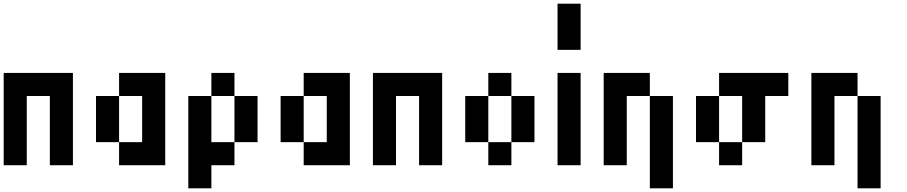

<svg xmlns="http://www.w3.org/2000/svg" viewBox="-20 -895 4915 1040"><path d="M125 0H0V-500H375V0H250V-375H125Z M625 0V-125H500V-375H625V-125H750V-375H625V-500H875V0Z M1125 -375V-500H1250V-375ZM1250 -125V0H1125V125H1000V-375H1125V-125ZM1375 -125H1250V-375H1375Z M1625 0V-125H1500V-375H1625V-125H1750V-375H1625V-500H1875V0Z M2125 0H2000V-500H2375V0H2250V-375H2125Z M2625 -375V-500H2750V-375ZM2625 -125H2500V-375H2625ZM2875 -125H2750V-375H2875ZM2750 -125V0H2625V-125Z M3125 -625H3000V-875H3125ZM3125 0H3000V-500H3125Z M3375 0H3250V-500H3500V-375H3375ZM3625 125H3500V-375H3625Z M4125 -125H4000V-375H3875V-500H4250V-375H4125ZM3875 -125H3750V-375H3875ZM4000 -125V0H3875V-125Z M4500 0H4375V-500H4625V-375H4500ZM4750 125H4625V-375H4750Z"/></svg>

Font: Tiny5
Style: Regular
Weight: 400
Designer: Stefan Schmidt
Foundry: Made with Bits'n'Picas by Kreative Software
Version: Version 1.002; ttfautohint (v1.8.4.7-5d5b)